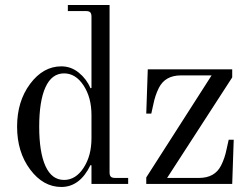

<svg xmlns="http://www.w3.org/2000/svg" viewBox="-20 -732 1002 764"><path d="M562 0V-26L822 -432H700Q637 -432 612 -382Q597 -352 590 -316L582 -280H562L568 -456H904V-424L645 -24H772Q835 -24 860 -74Q875 -104 882 -140L890 -176H910L904 0ZM235 -16Q281 -16 312.5 -64Q344 -112 344 -182V-274Q344 -344 312.5 -392Q281 -440 235 -440Q186 -440 161 -385Q136 -330 136 -228Q136 -126 161 -71Q186 -16 235 -16ZM224 -468Q263 -468 294 -442.5Q325 -417 340 -381L344 -382V-666Q344 -678 339 -683Q334 -688 322 -688H250V-712H416V-46Q416 -34 421 -29Q426 -24 438 -24H490V0H344V-74L340 -75Q298 12 224 12Q152 12 100 -57.5Q48 -127 48 -228Q48 -329 100 -398.5Q152 -468 224 -468Z"/></svg>

Font: Old Standard TT
Style: Regular
Weight: 400
Designer: Alexey Kryukov <alexios@thessalonica.org.ru>
Version: Version 2.2